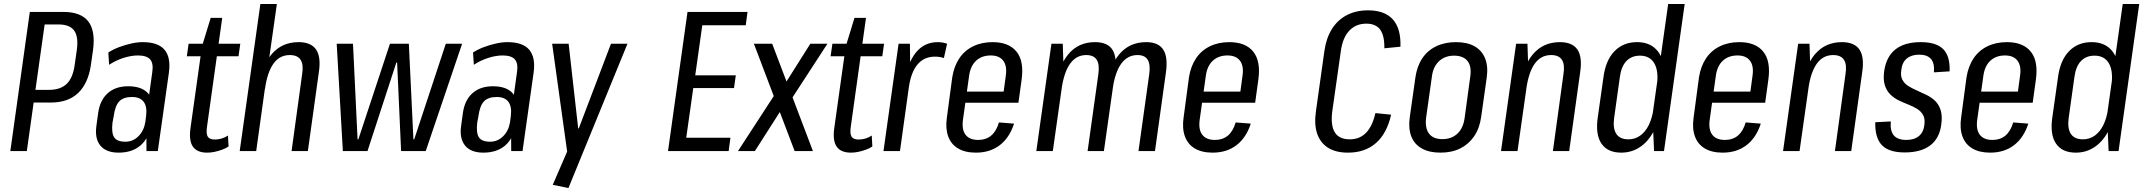

<svg xmlns="http://www.w3.org/2000/svg" viewBox="-20 -760 10787 966"><path d="M130 -700H299Q387 -700 424 -652.5Q461 -605 448 -508L437 -431Q423 -339 372.5 -291.5Q322 -244 235 -244H145L154 -308H228Q284 -308 315.5 -338Q347 -368 356 -435L366 -505Q376 -573 354 -605Q332 -637 274 -637H186L207 -654L115 0H32Z M716 -180 746 -396Q753 -441 735.5 -461Q718 -481 674 -481Q640 -481 601 -468.5Q562 -456 529 -434L525 -496Q550 -512 579.5 -523Q609 -534 640 -541Q671 -548 698 -548Q775 -548 807.5 -510Q840 -472 830 -396L774 0H717ZM577 8Q514 8 485 -27.5Q456 -63 465 -127L474 -192Q483 -256 522 -291Q561 -326 625 -326Q692 -326 723.5 -292Q755 -258 746 -193L737 -128Q728 -63 686 -27.5Q644 8 577 8ZM611 -47Q649 -47 676.5 -74.5Q704 -102 711 -145L715 -176Q721 -223 703 -247.5Q685 -272 644 -272Q601 -272 580 -250Q559 -228 552 -175L546 -143Q540 -91 554.5 -69Q569 -47 611 -47Z M1022 8Q971 8 950 -23Q929 -54 939 -120L996 -526L1040 -670H1098L1022 -126Q1016 -88 1025 -73Q1034 -58 1061 -58Q1078 -58 1095 -63Q1112 -68 1127 -78L1130 -23Q1115 -13 1096.5 -6.5Q1078 0 1059.5 4Q1041 8 1022 8ZM929 -540H1189L1180 -477H920Z M1500 -386Q1508 -435 1492.5 -459Q1477 -483 1438 -483Q1387 -483 1356 -440Q1325 -397 1313 -312L1269 -245L1277 -302Q1294 -425 1346 -486.5Q1398 -548 1482 -548Q1545 -548 1570.5 -510.5Q1596 -473 1584 -395L1529 0H1447ZM1290 -740H1373L1320 -366L1269 0H1186Z M1674 -540H1756L1779 -59H1783L1942 -540H2037L2060 -59H2064L2223 -540H2305L2122 0H1998L1978 -445H1974L1829 0H1705Z M2551 -180 2581 -396Q2588 -441 2570.5 -461Q2553 -481 2509 -481Q2475 -481 2436 -468.5Q2397 -456 2364 -434L2360 -496Q2385 -512 2414.5 -523Q2444 -534 2475 -541Q2506 -548 2533 -548Q2610 -548 2642.5 -510Q2675 -472 2665 -396L2609 0H2552ZM2412 8Q2349 8 2320 -27.5Q2291 -63 2300 -127L2309 -192Q2318 -256 2357 -291Q2396 -326 2460 -326Q2527 -326 2558.5 -292Q2590 -258 2581 -193L2572 -128Q2563 -63 2521 -27.5Q2479 8 2412 8ZM2446 -47Q2484 -47 2511.5 -74.5Q2539 -102 2546 -145L2550 -176Q2556 -223 2538 -247.5Q2520 -272 2479 -272Q2436 -272 2415 -250Q2394 -228 2387 -175L2381 -143Q2375 -91 2389.5 -69Q2404 -47 2446 -47Z M2761 170 2848 -31 2836 21 2758 -540H2841L2889 -114H2892L3054 -540H3137L2840 186Z M3414 -67H3655L3646 0H3341L3439 -700H3741L3732 -633H3494L3521 -687L3473 -346L3458 -381H3682L3673 -317H3449L3473 -352L3425 -13Z M3773 -540H3865L4070 0H3978ZM3881 -289 3948 -266 3778 0H3693ZM3891 -277 4057 -540H4143L3957 -254Z M4261 8Q4210 8 4189 -23Q4168 -54 4178 -120L4235 -526L4279 -670H4337L4261 -126Q4255 -88 4264 -73Q4273 -58 4300 -58Q4317 -58 4334 -63Q4351 -68 4366 -78L4369 -23Q4354 -13 4335.5 -6.5Q4317 0 4298.5 4Q4280 8 4261 8ZM4168 -540H4428L4419 -477H4159Z M4501 -540H4558L4560 -374L4508 0H4425ZM4530 -340Q4545 -442 4587.5 -495Q4630 -548 4698 -548Q4710 -548 4722 -546Q4734 -544 4745 -540L4729 -468Q4709 -475 4684 -475Q4630 -475 4597 -436.5Q4564 -398 4553 -323Z M4890 8Q4836 8 4800.5 -13Q4765 -34 4750.5 -74Q4736 -114 4744 -169L4771 -371Q4780 -427 4806.5 -466.5Q4833 -506 4876 -527Q4919 -548 4974 -548Q5056 -548 5094.5 -500Q5133 -452 5120 -359L5104 -243H4822L4830 -299H5044L5025 -265L5040 -376Q5048 -427 5028 -454Q5008 -481 4965 -481Q4920 -481 4891.5 -455Q4863 -429 4856 -380L4825 -158Q4818 -108 4838 -82Q4858 -56 4901 -56Q4941 -56 4967 -78Q4993 -100 5006 -144L5082 -138Q5059 -67 5010 -29.5Q4961 8 4890 8Z M5762 -386Q5769 -435 5754.5 -459Q5740 -483 5703 -483Q5653 -483 5621.5 -440Q5590 -397 5578 -312L5535 -245L5542 -302Q5559 -424 5610.5 -486Q5662 -548 5747 -548Q5808 -548 5832.5 -510.5Q5857 -473 5846 -395L5791 0H5708ZM5270 -540H5327L5332 -388L5277 0H5194ZM5506 -386Q5513 -435 5498 -459Q5483 -483 5445 -483Q5395 -483 5364 -439.5Q5333 -396 5321 -312L5277 -245L5285 -302Q5303 -424 5354 -486Q5405 -548 5489 -548Q5552 -548 5576.5 -510.5Q5601 -473 5590 -395L5534 0H5452Z M6081 8Q6027 8 5991.5 -13Q5956 -34 5941.5 -74Q5927 -114 5935 -169L5962 -371Q5971 -427 5997.5 -466.5Q6024 -506 6067 -527Q6110 -548 6165 -548Q6247 -548 6285.5 -500Q6324 -452 6311 -359L6295 -243H6013L6021 -299H6235L6216 -265L6231 -376Q6239 -427 6219 -454Q6199 -481 6156 -481Q6111 -481 6082.5 -455Q6054 -429 6047 -380L6016 -158Q6009 -108 6029 -82Q6049 -56 6092 -56Q6132 -56 6158 -78Q6184 -100 6197 -144L6273 -138Q6250 -67 6201 -29.5Q6152 8 6081 8Z M6762 8Q6701 8 6662 -16.5Q6623 -41 6607 -87.5Q6591 -134 6601 -202L6643 -501Q6652 -567 6680.5 -613Q6709 -659 6755.5 -683.5Q6802 -708 6863 -708Q6947 -708 6988 -662Q7029 -616 7026 -525L6945 -517Q6946 -581 6924 -611Q6902 -641 6854 -641Q6802 -641 6768.5 -605.5Q6735 -570 6726 -502L6683 -200Q6674 -130 6695.5 -94.5Q6717 -59 6771 -59Q6821 -59 6853 -92Q6885 -125 6900 -191L6979 -183Q6958 -89 6903 -40.5Q6848 8 6762 8Z M7227 8Q7171 8 7133.5 -13Q7096 -34 7080.5 -74Q7065 -114 7073 -171L7101 -369Q7109 -426 7135.5 -466Q7162 -506 7205.5 -527Q7249 -548 7305 -548Q7362 -548 7399 -527Q7436 -506 7452 -466Q7468 -426 7460 -369L7432 -171Q7424 -114 7396.5 -74Q7369 -34 7326.5 -13Q7284 8 7227 8ZM7237 -60Q7283 -60 7312.5 -87.5Q7342 -115 7349 -167L7377 -373Q7385 -426 7363.5 -453Q7342 -480 7295 -480Q7265 -480 7241.5 -467.5Q7218 -455 7203 -431.5Q7188 -408 7184 -373L7155 -167Q7149 -115 7170 -87.5Q7191 -60 7237 -60Z M7846 -386Q7854 -435 7838.5 -459Q7823 -483 7784 -483Q7733 -483 7702 -440Q7671 -397 7659 -312L7615 -245L7623 -302Q7640 -425 7692 -486.5Q7744 -548 7828 -548Q7891 -548 7916.5 -510.5Q7942 -473 7930 -395L7875 0H7793ZM7608 -540H7665L7670 -388L7615 0H7532Z M8137 8Q8068 8 8037 -38Q8006 -84 8019 -171L8047 -369Q8058 -456 8102.5 -502Q8147 -548 8216 -548Q8268 -548 8301 -522Q8334 -496 8347.5 -447Q8361 -398 8350 -328L8334 -215Q8325 -146 8298 -96Q8271 -46 8229.5 -19Q8188 8 8137 8ZM8173 -59Q8206 -59 8232 -77.5Q8258 -96 8275 -130Q8292 -164 8299 -211L8316 -330Q8326 -402 8303.5 -441Q8281 -480 8231 -480Q8189 -480 8163 -453Q8137 -426 8130 -373L8101 -166Q8094 -114 8112 -86.5Q8130 -59 8173 -59ZM8294 -180 8373 -740H8456L8352 0H8302Z M8647 8Q8593 8 8557.5 -13Q8522 -34 8507.5 -74Q8493 -114 8501 -169L8528 -371Q8537 -427 8563.5 -466.5Q8590 -506 8633 -527Q8676 -548 8731 -548Q8813 -548 8851.5 -500Q8890 -452 8877 -359L8861 -243H8579L8587 -299H8801L8782 -265L8797 -376Q8805 -427 8785 -454Q8765 -481 8722 -481Q8677 -481 8648.5 -455Q8620 -429 8613 -380L8582 -158Q8575 -108 8595 -82Q8615 -56 8658 -56Q8698 -56 8724 -78Q8750 -100 8763 -144L8839 -138Q8816 -67 8767 -29.5Q8718 8 8647 8Z M9265 -386Q9273 -435 9257.5 -459Q9242 -483 9203 -483Q9152 -483 9121 -440Q9090 -397 9078 -312L9034 -245L9042 -302Q9059 -425 9111 -486.5Q9163 -548 9247 -548Q9310 -548 9335.5 -510.5Q9361 -473 9349 -395L9294 0H9212ZM9027 -540H9084L9089 -388L9034 0H8951Z M9563 7Q9483 7 9448 -30Q9413 -67 9415 -145L9493 -149Q9489 -101 9508.5 -78.5Q9528 -56 9571 -56Q9611 -56 9634.5 -75.5Q9658 -95 9662 -132Q9666 -162 9656 -180.5Q9646 -199 9626.5 -211.5Q9607 -224 9582.5 -233.5Q9558 -243 9534 -254.5Q9510 -266 9491 -284.5Q9472 -303 9463 -331.5Q9454 -360 9460 -404Q9471 -476 9517 -512Q9563 -548 9644 -548Q9722 -548 9757 -512.5Q9792 -477 9789 -401L9710 -396Q9714 -441 9695.5 -463Q9677 -485 9636 -485Q9597 -485 9573.5 -465.5Q9550 -446 9546 -408Q9541 -378 9551.5 -358.5Q9562 -339 9581.5 -327Q9601 -315 9625 -304.5Q9649 -294 9673.5 -282Q9698 -270 9716.5 -252Q9735 -234 9744 -205.5Q9753 -177 9747 -133Q9738 -64 9691.5 -28.5Q9645 7 9563 7Z M9993 8Q9939 8 9903.5 -13Q9868 -34 9853.5 -74Q9839 -114 9847 -169L9874 -371Q9883 -427 9909.5 -466.5Q9936 -506 9979 -527Q10022 -548 10077 -548Q10159 -548 10197.5 -500Q10236 -452 10223 -359L10207 -243H9925L9933 -299H10147L10128 -265L10143 -376Q10151 -427 10131 -454Q10111 -481 10068 -481Q10023 -481 9994.5 -455Q9966 -429 9959 -380L9928 -158Q9921 -108 9941 -82Q9961 -56 10004 -56Q10044 -56 10070 -78Q10096 -100 10109 -144L10185 -138Q10162 -67 10113 -29.5Q10064 8 9993 8Z M10424 8Q10355 8 10324 -38Q10293 -84 10306 -171L10334 -369Q10345 -456 10389.5 -502Q10434 -548 10503 -548Q10555 -548 10588 -522Q10621 -496 10634.5 -447Q10648 -398 10637 -328L10621 -215Q10612 -146 10585 -96Q10558 -46 10516.5 -19Q10475 8 10424 8ZM10460 -59Q10493 -59 10519 -77.5Q10545 -96 10562 -130Q10579 -164 10586 -211L10603 -330Q10613 -402 10590.5 -441Q10568 -480 10518 -480Q10476 -480 10450 -453Q10424 -426 10417 -373L10388 -166Q10381 -114 10399 -86.5Q10417 -59 10460 -59ZM10581 -180 10660 -740H10743L10639 0H10589Z"/></svg>

Font: Pathway Extreme Condensed
Style: Italic
Weight: 400
Width: 3
Italic angle: -8°
Version: Version 1.001;gftools[0.9.26]